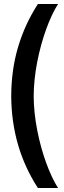

<svg xmlns="http://www.w3.org/2000/svg" viewBox="-20 -823 328 977"><path d="M172.9 -802.7H275.4Q243.7 -752.9 215.3 -675.3Q187 -597.7 169.4 -507.8Q151.9 -418 151.4 -334Q151.9 -250 169.4 -160.4Q187 -70.8 215.3 6.6Q243.7 84 275.4 133.8H172.9Q38.6 -73.2 37.1 -334Q37.6 -468.8 72.3 -584.7Q106.9 -700.7 172.9 -802.7Z"/></svg>

Font: Pretendard GOV SemiBold
Style: Regular
Weight: 600
Designer: Base glyphs from Inter by Rasmus Andersson; Hangeul glyphs from Noto Sans CJK(Source Han Sans) by Jang Soo-young and Kan
Foundry: Kil Hyung-jin
Version: Version 1.309